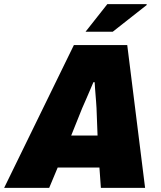

<svg xmlns="http://www.w3.org/2000/svg" viewBox="-58 -905 774 925"><path d="M-38 0 298 -688H555L641 0H428L421 -98H220L179 0ZM285 -252H412L407 -384Q406 -399 405 -414.5Q404 -430 402.5 -446Q401 -462 400 -478Q399 -494 398 -509H392Q384 -490 374.5 -468Q365 -446 356 -425Q347 -404 338 -384ZM354 -752 459 -885H648L649 -881L485 -752Z"/></svg>

Font: Archivo SemiCondensed Black
Style: Italic
Weight: 900
Width: 4
Italic angle: -10°
Designer: Hector Gatti
Foundry: Omnibus-Type
Version: Version 2.001